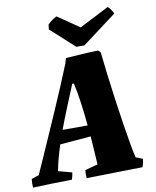

<svg xmlns="http://www.w3.org/2000/svg" viewBox="-106 -955 840 1035"><g transform="rotate(-10 313.5 -437.5)"><path d="M-10 7Q-11 -5 -10.5 -16.5Q-10 -28 -9 -40L32 -54Q44 -81 67 -132.5Q90 -184 118.5 -249Q147 -314 177 -382.5Q207 -451 233 -513Q259 -575 277 -620L286 -650Q328 -653 375 -656Q422 -659 464 -660L476 -648Q481 -598 489.5 -530Q498 -462 508 -389Q518 -316 528.5 -248.5Q539 -181 548 -130.5Q557 -80 563 -58L600 -43Q599 -31 596.5 -20Q594 -9 590 1Q507 3 431 4Q355 5 284 7Q281 -14 284 -37L354 -56Q352 -88 349.5 -128Q347 -168 344 -211L175 -197Q163 -160 153.5 -125Q144 -90 138 -57L213 -37Q211 -27 209 -17.5Q207 -8 204 1Q146 2 91 3.5Q36 5 -10 7ZM295 -507Q271 -448 246.5 -388.5Q222 -329 201 -272H338Q332 -340 323 -403Q314 -466 304 -508ZM352 -700 222 -818 225 -844Q235 -855 250 -865.5Q265 -876 275 -880L393 -799L555 -882Q562 -878 572 -863Q582 -848 584 -841L396 -700Z"/></g></svg>

Font: Labrada ExtraBold
Style: Italic
Weight: 800
Italic angle: -7°
Designer: Mercedes Jáuregui
Foundry: Omnibus-Type Team
Version: Version 1.000; ttfautohint (v1.8.4.7-5d5b)